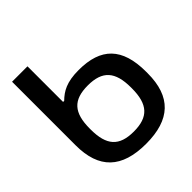

<svg xmlns="http://www.w3.org/2000/svg" viewBox="-193 -848 995 995"><g transform="rotate(-45 304.0 -350.5)"><path d="M577 -244V-256C577 -431 498 -509 336 -509C247 -509 206 -484 170 -449H162V-710H49V-244C49 -73 135 9 313 9C490 9 577 -73 577 -244ZM162 -247V-253C162 -370 206 -419 313 -419C419 -419 464 -370 464 -253V-247C464 -130 419 -81 313 -81C206 -81 162 -130 162 -247Z"/></g></svg>

Font: LT Wave Medium
Style: Regular
Weight: 500
Designer: Daniel Lyons
Version: Version 2.5 (Glyphs App)